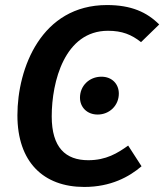

<svg xmlns="http://www.w3.org/2000/svg" viewBox="-20 -726 651 761"><path d="M404 -706C144 -706 49 -456 49 -269C49 -84 152 15 314 15C419 15 492 -25 541 -67L488 -149C446 -119 401 -91 330 -91C240 -91 185 -141 185 -265C185 -402 236 -604 408 -604C464 -604 501 -589 539 -559L611 -629C562 -678 500 -706 404 -706ZM367 -272C414 -272 451 -308 451 -355C451 -393 424 -422 382 -422C334 -422 297 -386 297 -339C297 -301 325 -272 367 -272Z"/></svg>

Font: Fira Sans Medium
Style: Italic
Weight: 500
Italic angle: -8°
Designer: bBox Type GmbH & Carrois Corporate GbR & Edenspiekermann AG
Foundry: bBox Type GmbH & Carrois Corporate GbR & Edenspiekermann AG
Version: Version 4.301;PS 004.301;hotconv 1.0.88;makeotf.lib2.5.64775